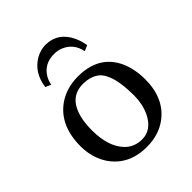

<svg xmlns="http://www.w3.org/2000/svg" viewBox="-187 -754 873 873"><g transform="rotate(-45 250.0 -317.5)"><path d="M357.9 -498Q345.7 -558.1 292 -580.1Q271.5 -587.9 250 -587.9Q186 -587.9 155.8 -536.6Q145.5 -518.6 142.1 -498L115.2 -509.8Q126.5 -591.8 190.4 -628.4Q219.7 -644.5 250 -645Q331.5 -645 368.2 -565.9Q379.9 -540.5 384.8 -509.8ZM38.1 -205.1Q38.1 -338.9 126.5 -401.4Q180.2 -438.5 253.9 -439Q388.7 -439 438.5 -331.5Q461.4 -280.8 461.9 -213.9Q461.9 -89.8 378.4 -28.8Q324.7 9.8 250 9.8Q132.8 9.8 74.2 -77.6Q38.6 -132.8 38.1 -205.1ZM247.1 -398.9Q148.9 -398.9 129.9 -275.9Q126 -250 126 -222.2Q126 -113.8 178.2 -61.5Q210.4 -29.8 258.8 -29.8Q319.8 -29.8 353 -97.2Q373.5 -140.6 374 -195.8Q374 -332 326.7 -373.5Q296.4 -398.4 247.1 -398.9Z"/></g></svg>

Font: Linux Biolinum O
Style: Regular
Weight: 400
Designer: Philipp H. Poll
Foundry: Philipp H. Poll
Version: Version 1.0.4